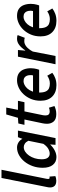

<svg xmlns="http://www.w3.org/2000/svg" viewBox="856 -1602 758 2509"><g transform="rotate(-90 1234.5 -347.0)"><path d="M129 10Q82 10 61 -11.5Q40 -33 40 -70Q40 -81 41.5 -93Q43 -105 47 -121L164 -706H271L153 -117Q152 -109 151.5 -104Q151 -99 151 -94Q151 -77 167 -77Q170 -77 173 -77.5Q176 -78 182 -79L188 -2Q175 3 160.5 6.5Q146 10 129 10Z M437 12Q373 12 335 -34.5Q297 -81 297 -167Q297 -238 319 -299Q341 -360 378 -405.5Q415 -451 462.5 -477Q510 -503 561 -503Q597 -503 627.5 -484.5Q658 -466 674 -434H676L697 -491H783L685 0H597L602 -68H599Q565 -32 522 -10Q479 12 437 12ZM481 -76Q513 -76 546.5 -95.5Q580 -115 610 -159L650 -355Q634 -387 612 -401Q590 -415 567 -415Q536 -415 507.5 -396.5Q479 -378 456.5 -345.5Q434 -313 421 -271Q408 -229 408 -182Q408 -128 427.5 -102Q447 -76 481 -76Z M998 10Q931 10 901.5 -24.5Q872 -59 872 -111Q872 -125 873.5 -139Q875 -153 878 -168L928 -406H858L876 -486L950 -491L994 -644H1084L1054 -491H1172L1154 -406H1034L984 -164Q983 -155 982 -147Q981 -139 981 -129Q981 -103 994 -89.5Q1007 -76 1034 -76Q1048 -76 1060 -79Q1072 -82 1082 -86L1104 -14Q1086 -5 1058.5 2.5Q1031 10 998 10Z M1376 12Q1283 12 1228 -42.5Q1173 -97 1173 -196Q1173 -265 1196.5 -321Q1220 -377 1258.5 -418Q1297 -459 1344.5 -481Q1392 -503 1440 -503Q1498 -503 1532.5 -479Q1567 -455 1582.5 -414Q1598 -373 1598 -322Q1598 -300 1595 -280.5Q1592 -261 1587.5 -244Q1583 -227 1578 -214H1251L1260 -294H1504Q1507 -305 1507.5 -311.5Q1508 -318 1508 -328Q1508 -352 1500.5 -372.5Q1493 -393 1475.5 -405.5Q1458 -418 1428 -418Q1406 -418 1380 -405Q1354 -392 1331.5 -366.5Q1309 -341 1294.5 -302.5Q1280 -264 1280 -214Q1280 -158 1294.5 -127.5Q1309 -97 1335.5 -85.5Q1362 -74 1398 -74Q1427 -74 1453 -83.5Q1479 -93 1500 -108L1538 -42Q1508 -18 1467 -3Q1426 12 1376 12Z M1650 0 1749 -491H1836L1828 -396H1832Q1861 -442 1899.5 -472.5Q1938 -503 1982 -503Q1998 -503 2010.5 -501Q2023 -499 2031 -494L1995 -401Q1986 -406 1974 -407Q1962 -408 1949 -408Q1915 -408 1880.5 -380.5Q1846 -353 1816 -297L1758 0Z M2217 12Q2124 12 2069 -42.5Q2014 -97 2014 -196Q2014 -265 2037.5 -321Q2061 -377 2099.5 -418Q2138 -459 2185.5 -481Q2233 -503 2281 -503Q2339 -503 2373.5 -479Q2408 -455 2423.5 -414Q2439 -373 2439 -322Q2439 -300 2436 -280.5Q2433 -261 2428.5 -244Q2424 -227 2419 -214H2092L2101 -294H2345Q2348 -305 2348.5 -311.5Q2349 -318 2349 -328Q2349 -352 2341.5 -372.5Q2334 -393 2316.5 -405.5Q2299 -418 2269 -418Q2247 -418 2221 -405Q2195 -392 2172.5 -366.5Q2150 -341 2135.5 -302.5Q2121 -264 2121 -214Q2121 -158 2135.5 -127.5Q2150 -97 2176.5 -85.5Q2203 -74 2239 -74Q2268 -74 2294 -83.5Q2320 -93 2341 -108L2379 -42Q2349 -18 2308 -3Q2267 12 2217 12Z"/></g></svg>

Font: Source Sans 3 ExtraLight SemiBold
Style: Italic
Weight: 600
Italic angle: -11°
Version: Version 3.052;hotconv 1.1.0;makeotfexe 2.6.0